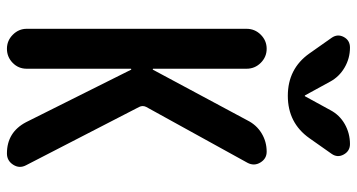

<svg xmlns="http://www.w3.org/2000/svg" viewBox="-252 -752 1005 540"><g transform="rotate(90 250.0 -482.5)"><path d="M61.5 -55.7V-673.8Q61.5 -697.3 78.1 -713.9Q94.7 -730.5 117.7 -730.5Q140.6 -730.5 157.2 -713.9Q173.8 -697.3 173.8 -673.8V-411.1Q173.8 -410.2 175.8 -410.2Q176.8 -410.2 176.8 -411.1L319.3 -676.8Q332 -702.1 355.5 -716.3Q378.9 -730.5 407.2 -730.5Q426.8 -730.5 437.5 -712.9Q448.2 -695.3 438.5 -676.8L281.2 -391.6Q276.4 -381.8 281.2 -372.1L445.3 -53.7Q455.1 -35.2 443.8 -17.6Q432.6 0 412.1 0Q352.5 0 324.2 -53.7L176.8 -348.6Q176.8 -349.6 175.8 -349.6Q173.8 -349.6 173.8 -348.6V-55.7Q173.8 -32.2 157.2 -16.1Q140.6 0 117.7 0Q94.7 0 78.1 -16.6Q61.5 -33.2 61.5 -55.7ZM385.7 -964.8Q405.3 -964.8 415 -947.3Q424.8 -929.7 413.1 -913.1L369.1 -850.6Q326.2 -790 250 -790Q173.8 -790 130.9 -850.6L86.9 -913.1Q75.2 -929.7 84.5 -947.3Q93.8 -964.8 114.3 -964.8Q144.5 -964.8 170.4 -949.7Q196.3 -934.6 210 -909.2L249 -837.9H250H251L290 -909.2Q303.7 -935.5 329.6 -950.2Q355.5 -964.8 385.7 -964.8Z"/></g></svg>

Font: Rounded-X Mgen+ 1mn medium
Style: Regular
Weight: 500
Designer: [Source Han Sans]
Ryoko NISHIZUKA  (kana & ideographs); Paul D. Hunt (Latin, Greek & Cyrillic); Wenlong ZHANG  (bopomofo
Version: Version 1.059.20150602